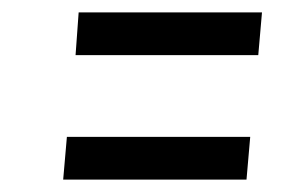

<svg xmlns="http://www.w3.org/2000/svg" viewBox="-20 -414 477 310"><path d="M384 -193 378 -124H82L88 -193ZM403 -394 397 -325H102L107 -394Z"/></svg>

Font: Karla Tamil Inclined
Style: Regular
Weight: 400
Designer: Jonathan Pinhorn
Foundry: Jonathan Pinhorn
Version: Version 1.001